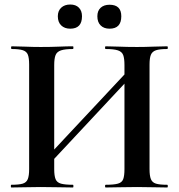

<svg xmlns="http://www.w3.org/2000/svg" viewBox="-20 -830 792 850"><path d="M167 -70 146 -89 586 -559 606 -540ZM30 0Q28 0 28 -6Q28 -12 30 -12Q64 -12 80.5 -17Q97 -22 103 -37Q109 -52 109 -81V-544Q109 -573 103.5 -587.5Q98 -602 81.5 -607.5Q65 -613 32 -613Q29 -613 29 -619Q29 -625 32 -625Q58 -625 91 -623.5Q124 -622 160 -622Q206 -622 240.5 -623.5Q275 -625 303 -625Q305 -625 305 -619Q305 -613 303 -613Q268 -613 250 -607Q232 -601 226 -586Q220 -571 220 -542V-81Q220 -52 226 -37Q232 -22 250 -17Q268 -12 303 -12Q305 -12 305 -6Q305 0 303 0Q274 0 240 -1Q206 -2 160 -2Q124 -2 90 -1Q56 0 30 0ZM448 0Q445 0 445 -6Q445 -12 448 -12Q484 -12 502 -17Q520 -22 525.5 -37Q531 -52 531 -81V-542Q531 -571 525.5 -586Q520 -601 502 -607Q484 -613 448 -613Q445 -613 445 -619Q445 -625 448 -625Q474 -625 507.5 -623.5Q541 -622 587 -622Q623 -622 658.5 -623.5Q694 -625 720 -625Q723 -625 723 -619Q723 -613 720 -613Q687 -613 670.5 -607.5Q654 -602 648 -587.5Q642 -573 642 -544V-81Q642 -52 648 -37Q654 -22 670.5 -17Q687 -12 720 -12Q723 -12 723 -6Q723 0 720 0Q694 0 658.5 -1Q623 -2 587 -2Q541 -2 507.5 -1Q474 0 448 0ZM291 -703Q266 -703 251 -717.5Q236 -731.9 236 -758Q236 -782 251 -796Q266 -810 291 -810Q315.6 -810 329.3 -796Q343 -782 343 -758Q343 -703 291 -703ZM465 -703Q440 -703 425.5 -717.5Q411 -731.9 411 -758Q411 -782.2 425.5 -795.6Q440 -809 465 -809Q517 -809 517 -758Q517 -703 465 -703Z"/></svg>

Font: Cormorant Light
Style: Regular
Weight: 300
Designer: Christian Thalmann (Catharsis Fonts)
Foundry: Catharsis Fonts
Version: Version 4.000